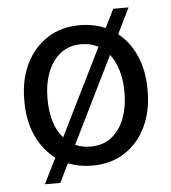

<svg xmlns="http://www.w3.org/2000/svg" viewBox="-49 -635 665 746"><g transform="rotate(-5 283.5 -262.0)"><path d="M44.9 -258.3V-269.5Q44.9 -346.2 74.2 -406.7Q103.5 -467.3 157.2 -502.7Q210.9 -538.1 284.7 -538.1Q338.9 -538.1 384.3 -518.1L419.9 -590.3H480L430.7 -490.2Q476.1 -454.1 500.7 -396.7Q525.4 -339.4 525.4 -269.5V-258.3Q525.4 -182.1 496.3 -121.3Q467.3 -60.5 413.6 -25.4Q359.9 9.8 285.6 9.8Q235.4 9.8 192.4 -7.8L156.2 65.9H96.2L145.5 -33.7Q97.7 -69.3 71.3 -127.7Q44.9 -186 44.9 -258.3ZM135.3 -269.5V-258.3Q135.3 -213.9 147 -175Q158.7 -136.2 182.6 -109.4L350.1 -448.2Q320.8 -463.9 284.7 -463.9Q234.9 -463.9 201.7 -436.8Q168.5 -409.7 151.9 -365.5Q135.3 -321.3 135.3 -269.5ZM435.1 -269.5Q435.1 -311 424.3 -348.1Q413.6 -385.3 392.1 -412.6L226.6 -76.7Q253.4 -64.5 285.6 -64.5Q335.4 -64.5 368.7 -91.1Q401.9 -117.7 418.5 -161.9Q435.1 -206.1 435.1 -258.3Z"/></g></svg>

Font: Vazirmatn RD
Style: Regular
Weight: 400
Designer: Saber Rastikerdar
Foundry: Saber Rastikerdar
Version: Version 32.102